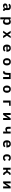

<svg xmlns="http://www.w3.org/2000/svg" viewBox="6594 -7196 813 14040"><g transform="rotate(90 7000.0 -176.5)"><path d="M232 -148Q232 -233 295.5 -276Q359 -319 475 -319H571V-356Q571 -447 470 -447Q425 -447 395.5 -429.5Q366 -412 341 -381L253 -458Q291 -510 344 -536.5Q397 -563 480 -563Q598 -563 658.5 -511.5Q719 -460 719 -363V-115H774V0H689Q647 0 619.5 -26Q592 -52 585 -96H579Q566 -44 521.5 -15.5Q477 13 412 13Q328 13 280 -31Q232 -75 232 -148ZM571 -166V-235H485Q434 -235 407.5 -218Q381 -201 381 -170V-153Q381 -121 403 -105.5Q425 -90 466 -90Q512 -90 541.5 -110Q571 -130 571 -166Z M1248 210V-550H1396V-463H1401Q1420 -507 1465.5 -535Q1511 -563 1571 -563Q1680 -563 1738 -489Q1796 -415 1796 -276Q1796 -137 1737.5 -62Q1679 13 1571 13Q1511 13 1466 -15.5Q1421 -44 1401 -88H1396V210ZM1642 -228V-322Q1642 -377 1608 -410Q1574 -443 1520 -443Q1464 -443 1430 -420.5Q1396 -398 1396 -359V-192Q1396 -153 1430 -130Q1464 -107 1520 -107Q1574 -107 1608 -140Q1642 -173 1642 -228Z M2382 0H2228L2413 -279L2230 -550H2398L2505 -374H2510L2614 -550H2770L2586 -275L2772 0H2604L2494 -184H2489Z M3237 -276Q3237 -408 3306.5 -485.5Q3376 -563 3502 -563Q3591 -563 3649 -525.5Q3707 -488 3734.5 -425Q3762 -362 3762 -284V-239H3390V-228Q3390 -170 3424 -136.5Q3458 -103 3524 -103Q3574 -103 3608 -121Q3642 -139 3671 -172L3746 -82Q3710 -37 3648.5 -12Q3587 13 3507 13Q3379 13 3308 -65Q3237 -143 3237 -276ZM3390 -335V-326H3609V-336Q3609 -390 3582 -422Q3555 -454 3504 -454Q3452 -454 3421 -421Q3390 -388 3390 -335Z M4235 -276Q4235 -364 4267 -428.5Q4299 -493 4358.5 -528Q4418 -563 4500 -563Q4582 -563 4641.5 -528Q4701 -493 4733 -428.5Q4765 -364 4765 -276Q4765 -188 4733 -122.5Q4701 -57 4641.5 -22Q4582 13 4500 13Q4418 13 4358.5 -22Q4299 -57 4267 -122.5Q4235 -188 4235 -276ZM4611 -221V-330Q4611 -384 4581 -415Q4551 -446 4500 -446Q4449 -446 4419 -415Q4389 -384 4389 -330V-221Q4389 -166 4419 -135Q4449 -104 4500 -104Q4551 -104 4581 -135Q4611 -166 4611 -221Z M5190 6V-115H5268Q5291 -146 5302.5 -207Q5314 -268 5314 -378V-550H5761V0H5613V-435H5455V-371Q5455 -233 5435 -154Q5415 -75 5379 -39Q5355 -14 5323 -4Q5291 6 5242 6Z M6235 -276Q6235 -364 6267 -428.5Q6299 -493 6358.5 -528Q6418 -563 6500 -563Q6582 -563 6641.5 -528Q6701 -493 6733 -428.5Q6765 -364 6765 -276Q6765 -188 6733 -122.5Q6701 -57 6641.5 -22Q6582 13 6500 13Q6418 13 6358.5 -22Q6299 -57 6267 -122.5Q6235 -188 6235 -276ZM6611 -221V-330Q6611 -384 6581 -415Q6551 -446 6500 -446Q6449 -446 6419 -415Q6389 -384 6389 -330V-221Q6389 -166 6419 -135Q6449 -104 6500 -104Q6551 -104 6581 -135Q6611 -166 6611 -221Z M7482 0H7334V-550H7716V-435H7482Z M8376 0H8244V-550H8389V-320L8375 -192H8379L8452 -308L8624 -550H8756V0H8611V-230L8625 -358H8621L8548 -242Z M9599 0V-234H9594Q9573 -200 9532.5 -181Q9492 -162 9433 -162Q9340 -162 9296.5 -210Q9253 -258 9253 -358V-551H9401V-365Q9401 -320 9423 -300Q9445 -280 9497 -280Q9548 -280 9573.5 -297Q9599 -314 9599 -343V-551H9747V0Z M10237 -276Q10237 -408 10306.5 -485.5Q10376 -563 10502 -563Q10591 -563 10649 -525.5Q10707 -488 10734.5 -425Q10762 -362 10762 -284V-239H10390V-228Q10390 -170 10424 -136.5Q10458 -103 10524 -103Q10574 -103 10608 -121Q10642 -139 10671 -172L10746 -82Q10710 -37 10648.5 -12Q10587 13 10507 13Q10379 13 10308 -65Q10237 -143 10237 -276ZM10390 -335V-326H10609V-336Q10609 -390 10582 -422Q10555 -454 10504 -454Q10452 -454 10421 -421Q10390 -388 10390 -335Z M11261 -275Q11261 -409 11330 -486Q11399 -563 11525 -563Q11609 -563 11668 -525.5Q11727 -488 11751 -421L11631 -370Q11622 -404 11595 -425Q11568 -446 11525 -446Q11472 -446 11443.5 -414Q11415 -382 11415 -326V-224Q11415 -168 11443.5 -136Q11472 -104 11525 -104Q11609 -104 11640 -187L11755 -137Q11728 -62 11669 -24.5Q11610 13 11525 13Q11400 13 11330.5 -64.5Q11261 -142 11261 -275Z M12245 0V-550H12393V-337H12496L12572 -476Q12594 -516 12621 -533Q12648 -550 12690 -550H12759V-435H12695L12644 -341Q12630 -316 12616 -303.5Q12602 -291 12582 -286V-281Q12602 -277 12617 -266Q12632 -255 12645 -232L12709 -115H12774V0H12695Q12653 0 12626 -17.5Q12599 -35 12576 -77L12496 -222H12393V0Z M13376 0H13244V-550H13389V-320L13375 -192H13379L13452 -308L13624 -550H13756V0H13611V-230L13625 -358H13621L13548 -242Z"/></g></svg>

Font: IBM Plex Sans JP
Style: Bold
Weight: 700
Designer: Mike Abbink; Paul van der Laan; Pieter van Rosmalen; Wujin Sim; Yejin Wi; Jinhee Kim; Boomi Park; Yona Kim; Kichan Ma
Foundry: Sandoll Inc.
Version: Version 1.001